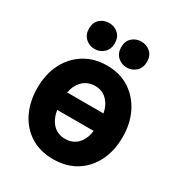

<svg xmlns="http://www.w3.org/2000/svg" viewBox="-184 -879 963 1033"><g transform="rotate(30 297.5 -363.0)"><path d="M563 -261Q563 -343 531 -408.5Q499 -474 440 -513Q381 -552 298 -552Q221 -552 161 -515.5Q101 -479 67 -413.5Q33 -348 33 -261Q33 -178 64.5 -112Q96 -46 155.5 -8Q215 30 298 30Q378 30 437.5 -6.5Q497 -43 530 -108.5Q563 -174 563 -261ZM298 -97Q252 -97 222.5 -127.5Q193 -158 185 -211H411Q404 -157 374.5 -127Q345 -97 298 -97ZM298 -425Q343 -425 372 -395.5Q401 -366 410 -319H184Q194 -369 224 -397Q254 -425 298 -425ZM274 -676Q274 -714 250.5 -735Q227 -756 194 -756Q161 -756 137.5 -735Q114 -714 114 -676Q114 -639 137.5 -617Q161 -595 194 -595Q227 -595 250.5 -617Q274 -639 274 -676ZM474 -676Q474 -714 450.5 -735Q427 -756 394 -756Q361 -756 337.5 -735Q314 -714 314 -676Q314 -639 337.5 -617Q361 -595 394 -595Q427 -595 450.5 -617Q474 -639 474 -676Z"/></g></svg>

Font: Repo Bold
Style: Bold
Weight: 700
Designer: Stefan Peev
Foundry: Context Ltd
Version: Version 1.502